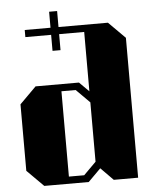

<svg xmlns="http://www.w3.org/2000/svg" viewBox="-62 -1023 886 1076"><g transform="rotate(-5 380.5 -485.0)"><path d="M671 -787V0H534L464 -71L393 0H143L50 -93V-467L143 -560H387L441 -506V-840H300V-750H255V-840H110V-880H255V-970H300V-880H578ZM441 -444 365 -520H285V-40H371L441 -110Z"/></g></svg>

Font: Kumar One
Style: Regular
Weight: 400
Designer: Parimal Parmar
Foundry: Indian Type Foundry
Version: Version 1.000;PS 1.000;hotconv 1.0.88;makeotf.lib2.5.647800